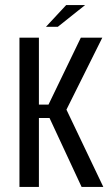

<svg xmlns="http://www.w3.org/2000/svg" viewBox="-20 -740 430 760"><path d="M57 0V-591H134V-326H172L300 -591H385L243 -306L389 0H303L176 -273H134V0ZM162 -634 242 -720H317L209 -634Z"/></svg>

Font: Alumni Sans Medium
Style: Regular
Weight: 500
Designer: Robert E. Leuschke
Foundry: Robert E. Leuschke
Version: Version 1.018